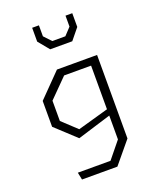

<svg xmlns="http://www.w3.org/2000/svg" viewBox="-178 -900 975 1201"><g transform="rotate(-20 310.0 -299.0)"><path d="M145 151H362.5L452 41V-139.5V-149.5V-500H510V56L390.5 200H155ZM92 -174V-346L243 -500H485.5V-450H272.5L150 -326.5V-191.5L246.5 -101.5L485.5 -169V-128L227.5 -48.5ZM186.5 -706.5V-798.5H231.5V-725.5L276.5 -677.5H363.5L408.5 -725.5V-798.5H453.5V-707L393.5 -633.5H246.5Z"/></g></svg>

Font: Monaspace Krypton Var ExLight
Style: Regular
Weight: 200
Designer: Riley Cran and the Lettermatic Team
Version: Version 1.200 (Monaspace Krypton Var)